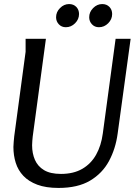

<svg xmlns="http://www.w3.org/2000/svg" viewBox="-20 -915 678 945"><path d="M206 -724 141 -243Q140 -231 139 -221Q138 -211 138 -200Q138 -160 152 -128Q166 -96 197 -77.5Q228 -59 280 -59Q342 -59 385 -84Q428 -109 453 -153.5Q478 -198 486 -258L549 -724H623L559 -257Q549 -183 516.5 -122.5Q484 -62 423.5 -26Q363 10 268 10Q206 10 163.5 -6Q121 -22 95 -49.5Q69 -77 57.5 -113.5Q46 -150 46 -192Q46 -204 47.5 -217.5Q49 -231 50 -244L106 -660V-724ZM369 -846Q369 -820 349.5 -800.5Q330 -781 304 -781Q283 -781 269.5 -795.5Q256 -810 256 -830Q256 -856 275.5 -875.5Q295 -895 320 -895Q342 -895 355.5 -881Q369 -867 369 -846ZM532 -846Q532 -820 512.5 -800.5Q493 -781 467 -781Q446 -781 432.5 -795.5Q419 -810 419 -830Q419 -856 438.5 -875.5Q458 -895 483 -895Q505 -895 518.5 -881Q532 -867 532 -846Z"/></svg>

Font: Rosario
Style: Italic
Weight: 400
Italic angle: -8.05°
Designer: Hector Gatti
Foundry: Omnibus Type
Version: Version 1.201